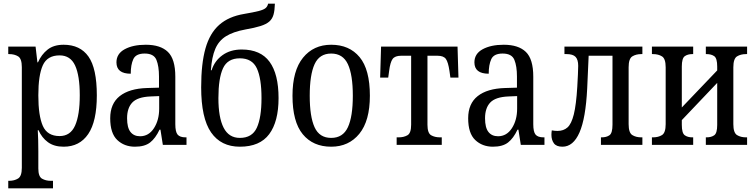

<svg xmlns="http://www.w3.org/2000/svg" viewBox="-20 -790 4120 1047"><path d="M25 237V196H30Q58 196 78.5 183.5Q99 171 99 125V-424Q99 -470 79 -482.5Q59 -495 30 -495H25V-536H174L184 -450H187Q206 -493 239.5 -519.5Q273 -546 327 -546Q417 -546 462.5 -481.5Q508 -417 508 -270Q508 -128 461 -59Q414 10 327 10Q275 10 241.5 -14.5Q208 -39 190 -80H186Q189 -28 189 34V129Q189 173 209.5 184.5Q230 196 256 196H269V237ZM305 -48Q364 -48 389.5 -105.5Q415 -163 415 -270Q415 -378 389.5 -433Q364 -488 305 -488Q238 -488 213.5 -434Q189 -380 189 -270Q189 -159 213.5 -103.5Q238 -48 305 -48Z M716 10Q658 10 619.5 -26.5Q581 -63 581 -145Q581 -225 633 -266Q685 -307 781 -310L847 -312V-373Q847 -429 833 -463.5Q819 -498 769 -498Q721 -498 707 -467.5Q693 -437 693 -388Q615 -388 615 -450Q615 -497 660 -521.5Q705 -546 775 -546Q855 -546 895.5 -507Q936 -468 936 -372V-113Q936 -71 948.5 -56Q961 -41 992 -41H997V0H868L855 -83H850Q828 -36 798.5 -13Q769 10 716 10ZM744 -47Q791 -47 819.5 -91Q848 -135 848 -198V-266L800 -264Q730 -261 701.5 -231Q673 -201 673 -145Q673 -94 691.5 -70.5Q710 -47 744 -47Z M1288 10Q1185 10 1131 -68Q1077 -146 1077 -314Q1077 -443 1100.5 -526Q1124 -609 1175.5 -654.5Q1227 -700 1311 -714Q1364 -723 1391 -730Q1418 -737 1428.5 -746Q1439 -755 1442 -770H1479Q1478 -733 1471.5 -710Q1465 -687 1448.5 -672.5Q1432 -658 1400.5 -648Q1369 -638 1317 -629Q1252 -617 1212.5 -592.5Q1173 -568 1154 -523.5Q1135 -479 1130 -407H1134Q1150 -458 1193 -489Q1236 -520 1298 -520Q1401 -520 1450 -453Q1499 -386 1499 -255Q1499 -127 1448 -58.5Q1397 10 1288 10ZM1288 -38Q1355 -38 1380.5 -93.5Q1406 -149 1406 -255Q1406 -363 1380.5 -417.5Q1355 -472 1288 -472Q1221 -472 1196 -417.5Q1171 -363 1171 -255Q1171 -149 1199.5 -93.5Q1228 -38 1288 -38Z M1786 10Q1687 10 1631 -58Q1575 -126 1575 -268Q1575 -405 1632.5 -475.5Q1690 -546 1786 -546Q1885 -546 1941 -478.5Q1997 -411 1997 -268Q1997 -131 1939.5 -60.5Q1882 10 1786 10ZM1786 -38Q1850 -38 1877 -96Q1904 -154 1904 -268Q1904 -382 1877 -440Q1850 -498 1786 -498Q1722 -498 1695.5 -440Q1669 -382 1669 -268Q1669 -154 1695.5 -96Q1722 -38 1786 -38Z M2143 0V-41H2154Q2182 -41 2202 -52.5Q2222 -64 2222 -110V-486H2167Q2134 -486 2121 -468.5Q2108 -451 2102 -403L2097 -367H2053L2058 -536H2475L2480 -367H2436L2431 -403Q2424 -451 2411.5 -468.5Q2399 -486 2366 -486H2311V-110Q2311 -64 2331 -52.5Q2351 -41 2379 -41H2389V0Z M2668 10Q2610 10 2571.5 -26.5Q2533 -63 2533 -145Q2533 -225 2585 -266Q2637 -307 2733 -310L2799 -312V-373Q2799 -429 2785 -463.5Q2771 -498 2721 -498Q2673 -498 2659 -467.5Q2645 -437 2645 -388Q2567 -388 2567 -450Q2567 -497 2612 -521.5Q2657 -546 2727 -546Q2807 -546 2847.5 -507Q2888 -468 2888 -372V-113Q2888 -71 2900.5 -56Q2913 -41 2944 -41H2949V0H2820L2807 -83H2802Q2780 -36 2750.5 -13Q2721 10 2668 10ZM2696 -47Q2743 -47 2771.5 -91Q2800 -135 2800 -198V-266L2752 -264Q2682 -261 2653.5 -231Q2625 -201 2625 -145Q2625 -94 2643.5 -70.5Q2662 -47 2696 -47Z M3047 10Q3014 10 3000.5 -8.5Q2987 -27 2987 -55Q2987 -61 2987.5 -67Q2988 -73 2989 -79Q3006 -76 3020 -76Q3053 -76 3074.5 -95Q3096 -114 3109 -166Q3122 -218 3128 -317Q3130 -354 3131.5 -384Q3133 -414 3133 -431Q3133 -465 3118.5 -480Q3104 -495 3070 -495H3058V-536H3483V-495H3477Q3448 -495 3428 -482.5Q3408 -470 3408 -423V-113Q3408 -66 3428 -53.5Q3448 -41 3477 -41H3483V0H3257V-41H3261Q3287 -41 3303.5 -52.5Q3320 -64 3320 -110V-486H3190L3182 -307Q3174 -145 3140 -67.5Q3106 10 3047 10Z M3535 0V-41H3541Q3570 -41 3590 -53.5Q3610 -66 3610 -113V-423Q3610 -470 3590 -482.5Q3570 -495 3541 -495H3535V-536H3760V-495H3755Q3730 -495 3714 -483.5Q3698 -472 3698 -427V-204L3891 -406V-427Q3891 -472 3875 -483.5Q3859 -495 3833 -495H3829V-536H4054V-495H4048Q4019 -495 3999 -482.5Q3979 -470 3979 -423V-113Q3979 -66 3999 -53.5Q4019 -41 4048 -41H4054V0H3829V-41H3833Q3859 -41 3875 -52.5Q3891 -64 3891 -109V-338L3698 -135V-109Q3698 -64 3714 -52.5Q3730 -41 3755 -41H3760V0Z"/></svg>

Font: Noto Serif Condensed
Style: Regular
Weight: 400
Width: 3
Designer: Monotype Design Team
Foundry: Monotype Imaging Inc.
Version: Version 2.013; ttfautohint (v1.8.4.7-5d5b)